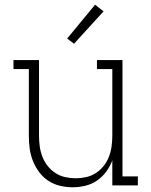

<svg xmlns="http://www.w3.org/2000/svg" viewBox="-20 -784 640 812"><path d="M287 8Q260 8 233 1.5Q206 -5 183.5 -20Q161 -35 145 -57Q129 -79 119 -104Q109 -129 105.5 -156Q102 -183 102 -210V-492H37V-530H145V-210Q145 -188 148 -165.5Q151 -143 159 -122Q167 -101 181 -83Q195 -65 214 -52.5Q233 -40 255.5 -35Q278 -30 300 -30Q322 -30 344.5 -35Q367 -40 386 -52.5Q405 -65 419 -83Q433 -101 441 -122Q449 -143 452 -165.5Q455 -188 455 -210V-492H390V-530H498V-38H563V0H455V-106Q446 -81 429.5 -58.5Q413 -36 390.5 -20.5Q368 -5 341 1.5Q314 8 287 8ZM293 -599 264 -621 382 -764 418 -736Z"/></svg>

Font: Iosevka Curly Slab XLtEx
Style: Regular
Weight: 200
Width: 7
Monospace: yes
Designer: Belleve Invis
Foundry: Belleve Invis
Version: Version 11.1.0; ttfautohint (v1.8.3)